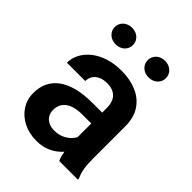

<svg xmlns="http://www.w3.org/2000/svg" viewBox="-210 -837 957 957"><g transform="rotate(45 268.5 -359.0)"><path d="M349.1 -112.3V-356Q349.1 -382.8 339.8 -402.3Q330.6 -421.9 311.5 -432.6Q292.5 -443.4 263.2 -443.4Q237.3 -443.4 218 -434.6Q198.7 -425.8 188.5 -409.9Q178.2 -394 178.2 -373.5H48.8Q48.8 -406.2 64.5 -435.8Q80.1 -465.3 109.1 -488.5Q138.2 -511.7 179 -524.9Q219.7 -538.1 270.5 -538.1Q330.6 -538.1 377.7 -517.8Q424.8 -497.6 451.9 -457Q479 -416.5 479 -355V-124.5Q479 -85 484.1 -56.9Q489.3 -28.8 499.5 -8.3V0H368.2Q358.9 -20 354 -51Q349.1 -82 349.1 -112.3ZM367.2 -321.8 368.2 -245.1H286.6Q256.3 -245.1 233.4 -239Q210.4 -232.9 195.8 -221.4Q181.2 -210 173.8 -194.1Q166.5 -178.2 166.5 -158.2Q166.5 -138.7 175.5 -123Q184.6 -107.4 201.9 -98.4Q219.2 -89.4 242.7 -89.4Q276.9 -89.4 302.2 -103.3Q327.6 -117.2 341.8 -137.2Q356 -157.2 356.9 -175.3L394 -119.6Q387.2 -99.6 373.5 -77.1Q359.9 -54.7 338.4 -35.2Q316.9 -15.6 286.6 -2.9Q256.3 9.8 216.3 9.8Q165 9.8 124.5 -10.7Q84 -31.2 60.5 -66.9Q37.1 -102.5 37.1 -147.9Q37.1 -189.9 52.7 -222.2Q68.4 -254.4 99.1 -276.6Q129.9 -298.8 175.5 -310.3Q221.2 -321.8 280.3 -321.8ZM91.8 -668Q91.8 -692.9 109.9 -709.7Q127.9 -726.6 155.8 -726.6Q184.1 -726.6 201.9 -709.7Q219.7 -692.9 219.7 -668Q219.7 -643.6 201.9 -626.7Q184.1 -609.9 155.8 -609.9Q127.9 -609.9 109.9 -626.7Q91.8 -643.6 91.8 -668ZM324.7 -667.5Q324.7 -692.4 342.5 -709.2Q360.4 -726.1 388.7 -726.1Q416.5 -726.1 434.6 -709.2Q452.6 -692.4 452.6 -667.5Q452.6 -643.1 434.6 -626.2Q416.5 -609.4 388.7 -609.4Q360.4 -609.4 342.5 -626.2Q324.7 -643.1 324.7 -667.5Z"/></g></svg>

Font: Roboto SemiBold
Style: Regular
Weight: 600
Designer: Christian Robertson
Foundry: Google
Version: Version 3.009; 2024